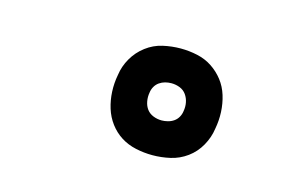

<svg xmlns="http://www.w3.org/2000/svg" viewBox="-48 -884 697 459"><g transform="rotate(15 300.0 -654.0)"><path d="M352 -522Q331 -522 310.5 -526.5Q290 -531 273.5 -541.5Q257 -552 245 -568Q233 -584 227 -603.5Q221 -623 220 -644Q219 -665 223 -686Q226 -708 237.5 -728Q249 -748 267.5 -762Q286 -776 308 -781Q330 -786 352 -786Q373 -786 393.5 -781.5Q414 -777 430.5 -766Q447 -755 459 -739.5Q471 -724 477 -704.5Q483 -685 484 -664Q485 -643 481 -622Q478 -600 466.5 -579.5Q455 -559 436.5 -545.5Q418 -532 396 -527Q374 -522 352 -522ZM352 -608Q359 -608 367 -610Q375 -612 381.5 -616.5Q388 -621 392 -628Q396 -635 397 -643Q399 -654 397 -664.5Q395 -675 389 -683.5Q383 -692 373 -696Q363 -700 352 -700Q344 -700 336.5 -698Q329 -696 322.5 -691.5Q316 -687 312 -680Q308 -673 307 -665Q305 -654 307 -643Q309 -632 315 -624Q321 -616 331 -612Q341 -608 352 -608Z"/></g></svg>

Font: Iosevka SS04 Hv Ex Obl
Style: Regular
Weight: 900
Width: 7
Italic angle: -9°
Monospace: yes
Designer: Belleve Invis
Foundry: Belleve Invis
Version: Version 19.0.0; ttfautohint (v1.8.4)